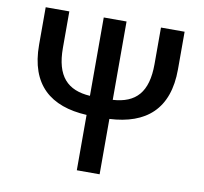

<svg xmlns="http://www.w3.org/2000/svg" viewBox="-81 -824 967 912"><g transform="rotate(10 402.5 -368.5)"><path d="M347 0H457V-267C632 -276 737 -363 737 -556V-737H623V-561C623 -424 567 -366 457 -359V-737H347V-359C238 -366 181 -424 181 -561V-737H67V-556C67 -363 172 -276 347 -267Z"/></g></svg>

Font: Source Han Sans JP Medium
Style: Regular
Weight: 500
Designer: Ryoko NISHIZUKA 西塚涼子 (kana, bopomofo & ideographs); Paul D. Hunt (Latin, Greek & Cyrillic); Sandoll Communications 산돌커뮤니
Foundry: Adobe
Version: Version 2.002;hotconv 1.0.116;makeotfexe 2.5.65601